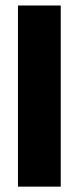

<svg xmlns="http://www.w3.org/2000/svg" viewBox="-20 -696 294 716"><path d="M206.5 -675.5H47V0H206.5Z"/></svg>

Font: Anek Odia Medium ExtraBold
Style: Regular
Weight: 800
Version: Version 1.003